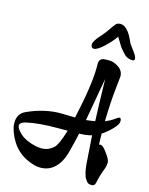

<svg xmlns="http://www.w3.org/2000/svg" viewBox="-174 -1019 919 1186"><g transform="rotate(15 285.5 -426.0)"><path d="M324 -299Q373 -520 373 -631V-657Q373 -674 381.5 -682.5Q390 -691 399.5 -692.5Q409 -694 437.5 -694Q466 -694 497.5 -673Q529 -652 529 -616Q529 -609 520 -529Q511 -449 508 -324Q542 -338 562.5 -353.5Q583 -369 590 -369Q601 -369 601 -348.5Q601 -328 570 -296.5Q539 -265 508 -245Q508 -223 510 -175Q513 -177 518.5 -177Q524 -177 529.5 -174Q535 -171 539.5 -167Q544 -163 550 -155.5Q556 -148 559 -144Q562 -140 567 -132.5Q572 -125 573 -124Q591 -97 591 -81.5Q591 -66 585 -46Q562 13 554 57Q550 78 530 78Q508 78 499.5 66.5Q491 55 486.5 48Q482 41 478.5 28Q475 15 473 7.5Q471 0 469 -16Q466 -37 465 -58L464 -74Q460 -122 454 -220Q428 -211 374 -209Q358 -137 341.5 -76.5Q325 -16 287.5 20Q250 56 196 56Q180 56 158 51Q29 16 -18 -112Q-30 -145 -30 -170Q-30 -230 20 -252Q128 -301 231 -301ZM450 -309Q446 -397 442 -577Q434 -531 417.5 -439Q401 -347 393 -301Q431 -305 450 -309ZM301 -208H237Q115 -208 42 -191Q1 -183 1 -161Q1 -144 28 -117Q55 -90 98 -75.5Q141 -61 170 -61Q199 -61 218.5 -71Q238 -81 249.5 -92Q261 -103 272 -128Q286 -159 301 -208ZM588 -744Q588 -732 573.5 -732Q559 -732 544 -738Q529 -744 513.5 -761.5Q498 -779 492.5 -785.5Q487 -792 470 -820.5Q453 -849 452 -850Q431 -818 389.5 -778.5Q348 -739 325 -739Q307 -739 307 -762Q307 -785 352 -833Q374 -858 390.5 -883Q407 -908 417 -919Q427 -930 447 -930Q467 -930 487 -910.5Q507 -891 521.5 -860Q536 -829 537.5 -826.5Q539 -824 550 -809.5Q561 -795 568 -785Q588 -758 588 -744Z"/></g></svg>

Font: Devonshire
Style: Regular
Weight: 400
Designer: Astigmatic (AOETI)
Foundry: Astigmatic (AOETI)
Version: Version 1.001